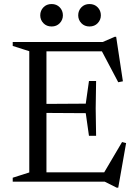

<svg xmlns="http://www.w3.org/2000/svg" viewBox="-20 -878 664 928"><path d="M444.5 -486.5 442.5 -354 444.5 -221.5H410L394.5 -331L152 -332.5V-375.5L394.5 -377L410 -486.5ZM574 -485 551.5 -480.5 467 -640.5 500 -630H152V-675H476.5L534 -700H541.5ZM476 -32 570 -191.5 589.5 -186.5 551.5 29H544L486 0H152V-45H505ZM41.5 0V-19L121.5 -44.5V-630.5L41.5 -656V-675H204.5V0ZM229.5 -750Q205 -750 189.8 -766Q174.5 -782 174.5 -804Q174.5 -826.5 189.8 -842.5Q205 -858.5 229.5 -858.5Q253.5 -858.5 268.8 -842.5Q284 -826.5 284 -804Q284 -782 268.8 -766Q253.5 -750 229.5 -750ZM412.5 -750Q388.5 -750 373.2 -766Q358 -782 358 -804Q358 -826.5 373.2 -842.5Q388.5 -858.5 412.5 -858.5Q437 -858.5 452.2 -842.5Q467.5 -826.5 467.5 -804Q467.5 -782 452.2 -766Q437 -750 412.5 -750Z"/></svg>

Font: Newsreader 24pt
Style: Regular
Weight: 400
Designer: Hugues Gentile
Foundry: Production Type
Version: Version 1.003